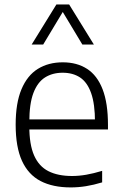

<svg xmlns="http://www.w3.org/2000/svg" viewBox="-20 -828 544 858"><path d="M296 9.5Q216 9.5 161.2 -19Q106.5 -47.5 78.2 -109.2Q50 -171 50 -271Q50 -367.5 76 -429.2Q102 -491 149.2 -520.2Q196.5 -549.5 260.5 -549.5Q324 -549.5 369.2 -520.2Q414.5 -491 438.5 -429Q462.5 -367 462.5 -270V-249.5H81.5V-294.5H420L404.5 -282Q404.5 -363.5 387.2 -412Q370 -460.5 337.8 -481.8Q305.5 -503 260 -503Q214.5 -503 181 -481.8Q147.5 -460.5 129.2 -412.2Q111 -364 111 -282V-263Q111 -182 132.5 -133.2Q154 -84.5 196.5 -63Q239 -41.5 302 -41.5Q332.5 -41.5 365.5 -47.2Q398.5 -53 436.5 -64.5V-13Q398.5 -1.5 364.2 4Q330 9.5 296 9.5ZM121.5 -629 232 -808H289L399.5 -629H348L253 -787H268L173 -629Z"/></svg>

Font: Encode Sans Condensed Thin Light
Style: Regular
Weight: 300
Version: Version 3.002